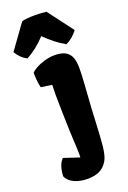

<svg xmlns="http://www.w3.org/2000/svg" viewBox="-249 -915 794 1188"><g transform="rotate(-20 147.5 -321.5)"><path d="M112.8 48.8Q112.8 26.4 108.4 -52.2Q105.5 -106.4 103 -209.2Q100.6 -312 100.6 -339.8Q100.6 -376 102.1 -411.1L30.3 -421.4Q20 -459.5 19.5 -520Q29.3 -532.2 54.7 -546.1Q80.1 -560.1 113 -569.3Q146 -578.6 177.7 -578.6Q221.2 -578.6 247.1 -564.7Q272.9 -550.8 284.2 -523.2Q295.4 -495.6 295.4 -452.1Q295.4 -409.7 291.7 -356.9Q288.1 -304.2 287.6 -293.9Q279.3 -185.1 276.9 -118.2Q272.5 -8.8 265.9 54Q259.3 116.7 241.7 145.5Q220.7 180.2 189 195.6Q157.2 210.9 109.9 210.9Q62.5 210.9 24.9 194.3Q-12.7 177.7 -27.8 145Q-27.3 114.3 -18.6 85Q-9.8 55.7 9.3 36.6L111.8 70.8Q112.8 64.5 112.8 48.8ZM13.7 -617.2Q-27.8 -637.7 -54.2 -683.1L62 -844.2Q91.8 -852.5 148.9 -852.5Q197.3 -852.5 223.6 -847.7L348.6 -682.1Q314.5 -636.7 270.5 -617.2Q235.8 -636.7 205.3 -660.6Q174.8 -684.6 141.1 -717.3Q112.8 -686 79.8 -660.2Q46.9 -634.3 13.7 -617.2Z"/></g></svg>

Font: Kavoon
Style: Regular
Weight: 400
Designer: Viktoriya Grabowska
Foundry: Viktoriya Grabowska
Version: Version 1.004; ttfautohint (v1.4.1)